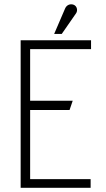

<svg xmlns="http://www.w3.org/2000/svg" viewBox="-20 -891 505 911"><path d="M78 -700V0H410V-41H123V-369H310L325 -413H123V-658H412V-700ZM237 -730H273L341 -828C350 -841 346 -863 328 -869C312 -874 296 -867 289 -851Z"/></svg>

Font: Advent Pro
Style: Light
Weight: 300
Designer: Andreas Kalpakidis
Foundry: Andreas Kalpakidis
Version: Version 2.002 2007